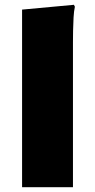

<svg xmlns="http://www.w3.org/2000/svg" viewBox="-20 -780 396 800"><path d="M72 -740 288 -760 292 -752Q288 -734 286.5 -707Q285 -680 284.5 -652Q284 -624 284 -604V0H72Z"/></svg>

Font: Kufam Black
Style: Regular
Weight: 900
Designer: Wael Morcos, Artur Schmal
Foundry: Original Type
Version: Version 1.301; ttfautohint (v1.8.3)